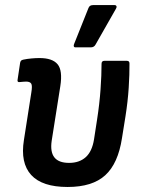

<svg xmlns="http://www.w3.org/2000/svg" viewBox="-20 -734 563 765"><path d="M249.4 11Q147.9 11 104.2 -36.9Q60.6 -84.8 75.3 -176.1L104.8 -365.3Q109.4 -392.3 104.5 -400.6Q99.5 -408.9 84.1 -408.9Q78.1 -408.9 71.3 -408.2Q64.6 -407.5 57.7 -406.9Q48.3 -405.9 50 -416L60.2 -484Q61.6 -490.1 64.3 -492.6Q67 -495.1 73.5 -496.5Q88.3 -499.6 105.1 -501.1Q121.9 -502.7 137.5 -502.7Q188.8 -502.7 209.4 -478Q230.1 -453.3 220.3 -390.6L186 -173.5Q179.4 -129 196.6 -107Q213.7 -85 255.5 -85Q296.3 -85 321.7 -107.9Q347.1 -130.8 354.7 -179.2L366.7 -257Q376.6 -320.8 380.6 -377.9Q384.7 -435 384.6 -479.8Q384.6 -491.7 396.1 -491.7H485.5Q495.9 -491.7 495.9 -481.2Q496.3 -438.7 492.8 -384.2Q489.3 -329.7 480 -270.7L466 -183.6Q450.5 -82.5 399.4 -35.8Q348.2 11 249.4 11ZM280.7 -545.3Q275.3 -545.3 274.1 -549.5Q272.9 -553.7 275.3 -558.8L332.7 -702.6Q335.4 -709 340.1 -711.4Q344.8 -713.7 350.9 -713.7H436.3Q442.3 -713.7 444 -709.4Q445.7 -705 442 -699.2L360.7 -556.4Q354.9 -545.3 341.4 -545.3Z"/></svg>

Font: Sofia Sans Semi Condensed
Style: Italic
Weight: 400
Italic angle: -9°
Designer: Botio Nikoltchev, Ani Petrova
Foundry: lettersoup
Version: Version 4.101